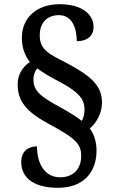

<svg xmlns="http://www.w3.org/2000/svg" viewBox="-20 -780 546 913"><path d="M256 113C378 113 439 38 439 -64C439 -107 427 -142 407 -169C439 -196 465 -242 465 -292C465 -374 412 -420 288 -485C211 -524 169 -545 169 -612C169 -673 205 -708 260 -708C325 -708 345 -643 345 -584C396 -584 425 -611 425 -651C425 -712 370 -760 264 -760C160 -760 84 -701 84 -600C84 -549 101 -512 122 -485C88 -463 64 -426 64 -379C64 -301 103 -250 208 -193C345 -120 366 -93 366 -38C366 22 330 63 266 63C191 63 156 -4 156 -84C115 -84 81 -62 81 -9C81 56 128 113 256 113ZM369 -205C345 -224 314 -243 272 -267C170 -322 139 -348 139 -403C139 -425 147 -443 157 -455C187 -432 225 -411 267 -389C361 -339 382 -304 382 -258C382 -237 376 -217 369 -205Z"/></svg>

Font: Noto Serif Devanagari SemiCondensed SemiBold
Style: Regular
Weight: 600
Width: 4
Designer: Universal Thirst, Indian Type Foundry and the Monotype Design Team
Foundry: Monotype Imaging Inc.
Version: Version 2.004